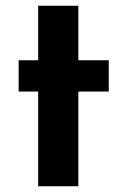

<svg xmlns="http://www.w3.org/2000/svg" viewBox="-20 -649 434 669"><path d="M113 -629H253V-439H359V-330H253V0H113V-330H45V-439H113Z"/></svg>

Font: Reem Kufi
Style: Regular
Weight: 400
Designer: Khaled Hosny
Version: Version 1.6